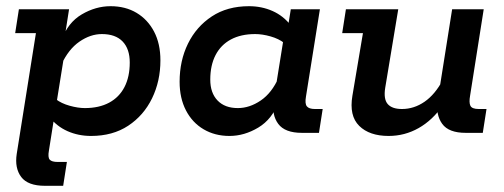

<svg xmlns="http://www.w3.org/2000/svg" viewBox="-20 -429 1627 620"><path d="M125 171Q70 171 48.5 142.5Q27 114 34 68L96 -322H29L41 -399H203L187 -297L179 -300Q199 -356 244 -382.5Q289 -409 337 -409Q385 -409 421 -387.5Q457 -366 477.5 -327Q498 -288 498 -234Q498 -167 471 -111.5Q444 -56 394 -23Q344 10 274 10Q233 10 198 -5.5Q163 -21 139 -52L157 -63L138 57Q134 79 140.5 86.5Q147 94 167 94H196L184 171ZM254 -80Q300 -80 332.5 -97.5Q365 -115 382 -148Q399 -181 399 -227Q399 -271 376 -295Q353 -319 309 -319Q272 -319 236.5 -294.5Q201 -270 178 -220L188 -255L161 -87L160 -109Q178 -95 205 -87.5Q232 -80 254 -80Z M721 10Q674 10 637.5 -11.5Q601 -33 580.5 -72.5Q560 -112 560 -165Q560 -233 587 -288Q614 -343 664 -376Q714 -409 784 -409Q825 -409 860 -393.5Q895 -378 919 -347L909 -336L919 -399H1013L968 -117Q964 -94 971 -85.5Q978 -77 997 -77H1022L1010 0H955Q900 0 878.5 -29Q857 -58 864 -103L867 -123L879 -99Q859 -44 814 -17Q769 10 721 10ZM748 -80Q786 -80 822 -104.5Q858 -129 880 -179L870 -144L897 -312L898 -290Q880 -304 853.5 -311.5Q827 -319 804 -319Q758 -319 725.5 -301.5Q693 -284 676 -251Q659 -218 659 -172Q659 -129 682.5 -104.5Q706 -80 748 -80Z M1235 10Q1173 10 1140 -22.5Q1107 -55 1118 -120L1152 -322H1085L1097 -399H1266L1224 -146Q1218 -109 1232 -93Q1246 -77 1278 -77Q1317 -77 1351 -100.5Q1385 -124 1410 -171L1398 -134L1440 -399H1542L1498 -120Q1494 -98 1499 -87.5Q1504 -77 1526 -77H1551L1539 0H1484Q1429 0 1408 -29Q1387 -58 1393 -103L1395 -119L1411 -90Q1377 -41 1332 -15.5Q1287 10 1235 10Z"/></svg>

Font: Rokkitt SemiBold
Style: Italic
Weight: 600
Italic angle: -9°
Designer: Vernon Adams
Foundry: Vernon Adams
Version: Version 3.103